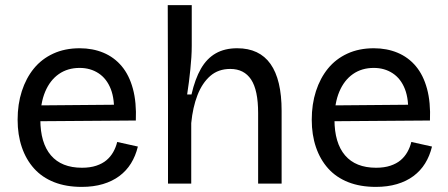

<svg xmlns="http://www.w3.org/2000/svg" viewBox="-20 -719 1753 752"><path d="M300 13Q239 13 192 -5.5Q145 -24 113.5 -59Q82 -94 65.5 -142.5Q49 -191 49 -250Q49 -311 65.5 -362Q82 -413 112.5 -450.5Q143 -488 188.5 -509Q234 -530 292 -530Q343 -530 385 -512.5Q427 -495 456.5 -460Q486 -425 500.5 -371.5Q515 -318 512 -247L107 -244V-306L456 -309L426 -267Q430 -329 414 -370Q398 -411 366 -432Q334 -453 292 -453Q245 -453 210.5 -429Q176 -405 157 -360Q138 -315 138 -251Q138 -159 179.5 -110.5Q221 -62 301 -62Q333 -62 357 -70Q381 -78 397 -91.5Q413 -105 423.5 -123.5Q434 -142 439 -163L520 -145Q511 -108 493 -79Q475 -50 447.5 -29.5Q420 -9 383 2Q346 13 300 13Z M638 0V-307L637 -699H731V-539Q731 -518 729.5 -494.5Q728 -471 725.5 -447Q723 -423 720 -398.5Q717 -374 713 -349H730Q744 -410 767 -450Q790 -490 825 -510Q860 -530 909 -530Q996 -530 1039.5 -468.5Q1083 -407 1083 -285V0H991V-276Q991 -366 963.5 -407.5Q936 -449 882 -449Q835 -449 803.5 -421.5Q772 -394 753.5 -346.5Q735 -299 729 -237V0Z M1452 13Q1391 13 1344 -5.5Q1297 -24 1265.5 -59Q1234 -94 1217.5 -142.5Q1201 -191 1201 -250Q1201 -311 1217.5 -362Q1234 -413 1264.5 -450.5Q1295 -488 1340.5 -509Q1386 -530 1444 -530Q1495 -530 1537 -512.5Q1579 -495 1608.5 -460Q1638 -425 1652.5 -371.5Q1667 -318 1664 -247L1259 -244V-306L1608 -309L1578 -267Q1582 -329 1566 -370Q1550 -411 1518 -432Q1486 -453 1444 -453Q1397 -453 1362.5 -429Q1328 -405 1309 -360Q1290 -315 1290 -251Q1290 -159 1331.5 -110.5Q1373 -62 1453 -62Q1485 -62 1509 -70Q1533 -78 1549 -91.5Q1565 -105 1575.5 -123.5Q1586 -142 1591 -163L1672 -145Q1663 -108 1645 -79Q1627 -50 1599.5 -29.5Q1572 -9 1535 2Q1498 13 1452 13Z"/></svg>

Font: Bricolage Grotesque 20pt
Style: Regular
Weight: 400
Version: Version 1.001;gftools[0.9.33.dev8+g029e19f]